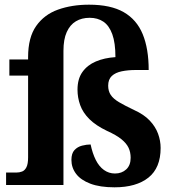

<svg xmlns="http://www.w3.org/2000/svg" viewBox="-20 -790 746 820"><path d="M469 10Q407 10 366 -5.5Q325 -21 305 -47.5Q285 -74 285 -107Q285 -135 298 -149Q311 -163 330.5 -168Q350 -173 367 -173Q375 -135 389 -107Q403 -79 424 -64Q445 -49 471 -49Q500 -49 519 -66.5Q538 -84 538 -116Q538 -140 529 -159Q520 -178 498.5 -195.5Q477 -213 437 -231Q389 -254 361.5 -281.5Q334 -309 322.5 -341Q311 -373 311 -407Q311 -453 332 -482.5Q353 -512 389.5 -527.5Q426 -543 473 -546Q473 -607 459.5 -644Q446 -681 421.5 -697.5Q397 -714 363 -714Q329 -714 304 -699Q279 -684 265 -653Q251 -622 251 -573V0H6V-53H49Q63 -53 74.5 -57.5Q86 -62 93 -76Q100 -90 100 -118V-467H20V-536H100V-546Q100 -630 134.5 -679Q169 -728 228 -749Q287 -770 360 -770Q453 -770 508.5 -738Q564 -706 589.5 -644Q615 -582 615 -491H559Q527 -491 500 -485.5Q473 -480 457.5 -465.5Q442 -451 442 -424Q442 -401 453 -384.5Q464 -368 488.5 -353.5Q513 -339 553 -320Q595 -301 619.5 -275Q644 -249 655 -219Q666 -189 666 -158Q666 -73 614 -31.5Q562 10 469 10Z"/></svg>

Font: Noto Serif Armenian
Style: Regular
Weight: 400
Designer: Monotype Design Team
Foundry: Monotype Imaging Inc.
Version: Version 2.007